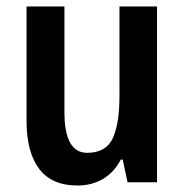

<svg xmlns="http://www.w3.org/2000/svg" viewBox="-20 -563 570 593"><path d="M465 -543V0H374L359 -70H353Q332 -30 297.5 -10Q263 10 219 10Q140 10 101 -41.5Q62 -93 62 -189V-543H179V-217Q179 -91 249 -91Q307 -91 328 -135.5Q349 -180 349 -267V-543Z"/></svg>

Font: Noto Sans Lao Looped Condensed SemiBold
Style: Regular
Weight: 600
Width: 3
Designer: Mark Frömberg, Ben Mitchell
Foundry: The Fontpad Ltd
Version: Version 1.002; ttfautohint (v1.8.4.7-5d5b)